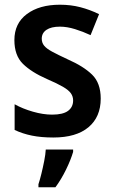

<svg xmlns="http://www.w3.org/2000/svg" viewBox="-20 -573 485 814"><path d="M407 -155Q407 -77 355 -33.5Q303 10 206 10Q155 10 115.5 2Q76 -6 42 -22V-131Q76 -112 119.5 -99.5Q163 -87 201 -87Q247 -87 268.5 -103Q290 -119 290 -147Q290 -164 280.5 -177.5Q271 -191 247 -205Q223 -219 179 -238Q113 -267 77 -302.5Q41 -338 41 -403Q41 -474 94 -513.5Q147 -553 234 -553Q280 -553 320.5 -542.5Q361 -532 400 -513L364 -424Q332 -439 298 -449.5Q264 -460 234 -460Q197 -460 177 -446.5Q157 -433 157 -409Q157 -392 167 -379.5Q177 -367 201 -354Q225 -341 268 -321Q334 -292 370.5 -256.5Q407 -221 407 -155ZM290 71Q280 105 260 146Q240 187 215 221H143V208Q149 190 155.5 163.5Q162 137 167.5 109Q173 81 174 61H290Z"/></svg>

Font: Noto Sans Khmer UI SemiCondensed SemiBold
Style: Regular
Weight: 600
Width: 4
Designer: Danh Hong and the Monotype Design Team
Foundry: Monotype Imaging Inc.
Version: Version 2.002; ttfautohint (v1.8.4.7-5d5b)